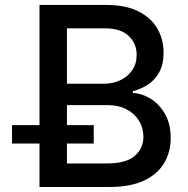

<svg xmlns="http://www.w3.org/2000/svg" viewBox="-20 -747 752 767"><path d="M137.8 0V-727.3H404.1Q481.5 -727.3 532.3 -701.9Q583.1 -676.5 608.3 -633.3Q633.5 -590.2 633.5 -536.2Q633.5 -490.8 616.8 -459.7Q600.1 -428.6 572.3 -410Q544.4 -391.3 511 -382.8V-375.7Q547.2 -373.9 581.9 -352.5Q616.5 -331 639.2 -291.5Q661.9 -252.1 661.9 -195.7Q661.9 -139.9 635.8 -95.7Q609.7 -51.5 555.4 -25.7Q501.1 0 416.5 0ZM247.5 -94.1H405.9Q484.7 -94.1 518.8 -124.6Q552.9 -155.2 552.9 -201Q552.9 -235.4 535.5 -264.2Q518.1 -293 486 -310Q453.8 -327.1 409.8 -327.1H247.5ZM247.5 -412.6H394.5Q431.5 -412.6 461.1 -426.8Q490.8 -441.1 508.3 -466.8Q525.9 -492.5 525.9 -527.7Q525.9 -572.8 494.3 -603.3Q462.7 -633.9 397.4 -633.9H247.5ZM28.1 -173.7V-247.2H354.4V-173.7Z"/></svg>

Font: InterMG Medium
Style: Regular
Weight: 500
Designer: Rasmus Andersson
Foundry: rsms
Version: Version 3.019;December 26, 2023;FontCreator 15.0.0.2955 64-b